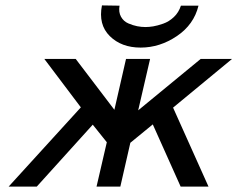

<svg xmlns="http://www.w3.org/2000/svg" viewBox="-20 -689 878 710"><path d="M357 -669 422 -668Q418 -644 427.5 -627Q437 -610 454.5 -602.5Q472 -595 487.5 -592Q503 -589 518 -589Q531 -589 546.5 -591.5Q562 -594 583.5 -601.5Q605 -609 623 -626Q641 -643 649 -668H714Q697 -598 634 -555.5Q571 -513 500 -513Q429 -513 386 -555.5Q343 -598 357 -669ZM12 1 279 -292 144 -471H260L403 -283L446 -471H535L491 -281L722 -471H838L620 -291L751 1H648L545 -229L462 -161L425 1H337L375 -163L323 -228L116 1Z"/></svg>

Font: Coval
Style: Italic
Weight: 400
Foundry: Context Ltd
Version: Version 001.000